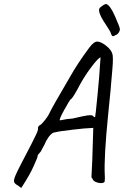

<svg xmlns="http://www.w3.org/2000/svg" viewBox="-20 -884 613 949"><path d="M506 -864Q525 -857 548.5 -803.5Q572 -750 572.5 -741Q573 -732 566.5 -722.5Q560 -713 552 -711Q540 -703 535.5 -706Q531 -709 525 -727Q521 -735 502 -764Q459 -828 473 -845Q497 -866 506 -864ZM448 -305H450Q452 -311 462 -414Q470 -491 477 -600Q467 -600 429.5 -550Q392 -500 363 -443Q336 -394 330 -394Q323 -387 297 -340Q271 -293 276 -289Q313 -297 338 -298Q398 -312 415 -314Q432 -316 439 -312Q444 -305 448 -305ZM515 -322Q493 -106 498 -15Q499 -8 498 3Q497 14 497 15Q488 25 464 19Q440 13 437 -1Q432 -5 432 -9.5Q432 -14 436 -90L441 -252L428 -251Q408 -251 339 -243Q270 -235 253 -230Q232 -230 208 -187Q202 -172 192.5 -155.5Q183 -139 183 -137L167 -118Q167 -107 146 -62Q127 -19 85 45L69 33Q53 25 50 15.5Q47 6 55.5 -14.5Q64 -35 82.5 -70.5Q101 -106 134.5 -170.5Q168 -235 168 -245Q164 -260 183 -269Q206 -292 221 -318Q233 -346 326 -504Q363 -570 421 -648Q444 -679 461 -678.5Q478 -678 502 -660Q533 -637 537 -610Q538 -604 538 -593Q538 -582 537.5 -571Q537 -560 535.5 -543Q534 -526 533 -513.5Q532 -501 530 -480Q528 -459 527 -443Q526 -427 515 -322Z"/></svg>

Font: Caveat
Style: Regular
Weight: 400
Designer: Pablo Impallari
Foundry: Creative Lab NY
Version: Version 1.096; ttfautohint (v1.3)